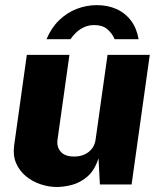

<svg xmlns="http://www.w3.org/2000/svg" viewBox="-20 -736 638 766"><path d="M207 10Q174 10 141.5 -1Q109 -12 83.2 -33.2Q57.5 -54.5 44.2 -85.2Q31 -116 36.5 -156L87 -517H257L209.5 -179Q205.5 -150 222.2 -130.8Q239 -111.5 275.5 -111.5Q311 -111.5 334.2 -130.2Q357.5 -149 361.5 -180L409 -517H577.5L505 0H378.5L373 -104.5Q357.5 -56 328.2 -31.2Q299 -6.5 266.5 1.8Q234 10 207 10ZM165.5 -579.5Q184.5 -625 215.8 -655.2Q247 -685.5 286 -700.5Q325 -715.5 366.5 -715.5Q409.5 -715.5 444.5 -700Q479.5 -684.5 502.5 -654Q525.5 -623.5 533 -579.5H437.5Q427.5 -603 408.2 -619.5Q389 -636 356 -636Q334.5 -636 317 -628.2Q299.5 -620.5 285.5 -607.8Q271.5 -595 261 -579.5Z"/></svg>

Font: Public Sans Thin ExtraBold
Style: Italic
Weight: 800
Italic angle: -8°
Version: Version 2.001